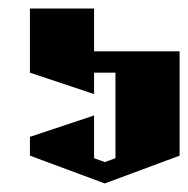

<svg xmlns="http://www.w3.org/2000/svg" viewBox="-20 -620 440 449"><path d="M50 -600H200V-500H400V-256L225 -191L50 -256V-300L200 -350V-250L225 -241L250 -250V-450H200V-400L50 -450Z"/></svg>

Font: SOV_Meka
Style: Book
Weight: 400
Version: Version 1.00